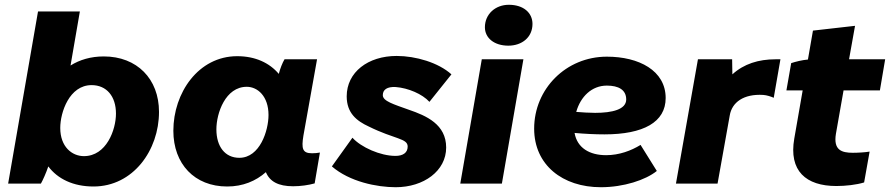

<svg xmlns="http://www.w3.org/2000/svg" viewBox="-20 -768 3722 803"><path d="M14 0H151C159 -14 173 -45 182 -72C221 -20 286 12 371 12C537 12 645 -140 645 -300C645 -438 553 -532 414 -532C360 -532 313 -518 275 -494L314 -720H139ZM331 -115C281 -115 232 -154 232 -233C232 -298 270 -412 363 -412C426 -412 465 -365 465 -293C465 -225 425 -115 331 -115Z M1206 11C1238 11 1271 6 1296 -1L1318 -130C1308 -128 1297 -127 1285 -127C1245 -127 1240 -146 1249 -201L1306 -520H1170C1161 -505 1152 -482 1146 -459C1107 -505 1048 -533 972 -533C810 -533 705 -380 705 -221C705 -82 794 12 930 12C996 12 1050 -11 1092 -48C1108 -9 1144 11 1206 11ZM1012 -405C1057 -405 1103 -366 1103 -287C1103 -222 1067 -108 981 -108C921 -108 885 -155 885 -227C885 -295 923 -405 1012 -405Z M1635 15C1752 15 1846 -53 1846 -151C1846 -248 1763 -284 1690 -309C1626 -332 1581 -345 1581 -370C1581 -393 1599 -406 1635 -404C1687 -400 1746 -375 1776 -342L1868 -457C1814 -506 1719 -534 1639 -534C1519 -534 1430 -466 1430 -365C1430 -295 1472 -262 1522 -239C1631 -185 1685 -190 1685 -155C1685 -129 1665 -116 1634 -116C1571 -116 1490 -152 1454 -192L1368 -72C1442 -8 1556 15 1635 15Z M1905 0H2079L2169 -520H1995ZM2106 -577C2163 -577 2207 -612 2207 -668C2207 -714 2170 -748 2108 -748C2052 -748 2008 -709 2008 -654C2008 -609 2047 -577 2106 -577Z M2493 15C2588 15 2680 -15 2727 -53L2659 -162C2620 -138 2570 -119 2515 -119C2446 -119 2394 -149 2383 -212C2428 -208 2470 -206 2508 -206C2671 -206 2764 -257 2764 -358C2764 -473 2652 -531 2518 -531C2347 -531 2214 -396 2214 -230C2214 -78 2333 15 2493 15ZM2390 -300C2408 -364 2455 -410 2518 -410C2566 -410 2599 -393 2599 -352C2599 -310 2540 -296 2469 -296C2443 -296 2416 -298 2390 -300Z M2807 0H2981L3032 -285C3041 -340 3090 -376 3172 -371C3187 -370 3205 -364 3216 -359L3244 -520H3223C3153 -520 3091 -501 3043 -457L3042 -520H2899Z M3478 10C3516 10 3562 5 3594 -5L3617 -134C3600 -131 3570 -129 3547 -129C3500 -129 3465 -140 3476 -208L3508 -390H3660L3682 -520H3531L3556 -660L3380 -640L3359 -519C3335 -517 3307 -510 3289 -504L3269 -390H3337L3302 -189C3278 -53 3351 10 3478 10Z"/></svg>

Font: Fixel Display 20240404 ExBold
Style: Italic
Weight: 800
Italic angle: -10°
Designer: AlfaBravo + MacPaw
Foundry: Kyrylo Tkachov, Marchela Mozhyna, Serhii Makarenko, Maria Weinstein, Zakhar Kryvoshyya
Version: Version 1.211;Glyphs 3.2 (3225)